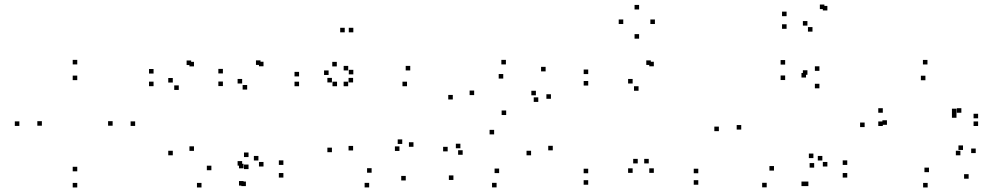

<svg xmlns="http://www.w3.org/2000/svg" viewBox="-20 -803 4380 845"><path d="M574.8 -248.8V-268.8H554.8V-248.8ZM320 -519.5V-539.5H300V-519.5ZM65.2 -248.8V-268.8H45.2V-248.8ZM320 22V2H300V22ZM164.3 -249.7V-269.7H144.3V-249.7ZM320 -450.3V-470.3H300V-450.3ZM475.7 -249.7V-269.7H455.7V-249.7ZM320 -49V-69H300V-49Z M1073.8 -58.8V-78.8H1053.8V-58.8ZM1073.8 -111.8V-131.8H1053.8V-111.8ZM910.3 -53.8V-73.8H890.3V-53.8ZM833.7 -139V-159H813.7V-139ZM833.7 -510.8V-530.8H813.7V-510.8ZM821.3 -516.8V-536.8H801.3V-516.8ZM655.8 -479.3V-499.3H635.8V-479.3ZM655.8 -423.7V-443.7H635.8V-423.7ZM766.8 -407.2V-427.2H746.8V-407.2ZM740.5 -439.7V-459.7H720.5V-439.7ZM740.5 -119.5V-139.5H720.5V-119.5ZM866.8 22V2H846.8V22ZM1062.2 16V-4H1042.2V16ZM1227.2 -21.5V-41.5H1207.2V-21.5ZM1227.2 -77.2V-97.2H1207.2V-77.2ZM1117.3 -96.7V-116.7H1097.3V-96.7ZM1139.7 -70.2V-90.2H1119.7V-70.2ZM1139.7 -511.3V-531.3H1119.7V-511.3ZM1126.5 -517.3V-537.3H1106.5V-517.3ZM961 -479.8V-499.8H941V-479.8ZM961 -424.2V-444.2H941V-424.2ZM1067.8 -408.8V-428.8H1047.8V-408.8ZM1045.7 -435.5V-455.5H1025.7V-435.5ZM1045.7 -74V-94H1025.7V-74ZM1051.8 -62.2V-82.2H1031.8V-62.2ZM1051.8 13.8V-6.2H1031.8V13.8Z M1765.8 -8.8V-28.8H1745.8V-8.8ZM1799.7 -157V-177H1779.7V-157ZM1750.3 -169.5V-189.5H1730.3V-169.5ZM1738 -138.7V-158.7H1718V-138.7ZM1615.5 -42.8V-62.8H1595.5V-42.8ZM1534 -140.8V-160.8H1514V-140.8ZM1534 -440.2V-460.2H1514V-440.2ZM1512.3 -423.5V-443.5H1492.3V-423.5ZM1771.3 -423.5V-443.5H1751.3V-423.5ZM1785.5 -493V-513H1765.5V-493ZM1512.5 -493V-513H1492.5V-493ZM1535 -475.7V-495.7H1515V-475.7ZM1535 -660.7V-680.7H1515V-660.7ZM1497.2 -660.7V-680.7H1477.2V-660.7ZM1426.2 -473V-493H1406.2V-473ZM1462.3 -510.7V-530.7H1442.3V-510.7ZM1296.2 -466.7V-486.7H1276.2V-466.7ZM1296.2 -423.5V-443.5H1276.2V-423.5ZM1463.3 -423.5V-443.5H1443.3V-423.5ZM1440.8 -440.2V-460.2H1420.8V-440.2ZM1440.8 -133.2V-153.2H1420.8V-133.2ZM1604.7 21.8V1.8H1584.7V21.8Z M2412.8 -141.3V-161.3H2392.8V-141.3ZM2207.7 -296.8V-316.8H2187.7V-296.8ZM2066.8 -384.5V-404.5H2046.8V-384.5ZM2194.8 -457.2V-477.2H2174.8V-457.2ZM2338.5 -383.5V-403.5H2318.5V-383.5ZM2349 -354.5V-374.5H2329V-354.5ZM2404.7 -368.2V-388.2H2384.7V-368.2ZM2381.3 -488.8V-508.8H2361.3V-488.8ZM2206.5 -519.5V-539.5H2186.5V-519.5ZM1972.8 -365.2V-385.2H1952.8V-365.2ZM2154.7 -211.5V-231.5H2134.7V-211.5ZM2317.3 -119.5V-139.5H2297.3V-119.5ZM2176.7 -41.2V-61.2H2156.7V-41.2ZM2016.2 -121.8V-141.8H1996.2V-121.8ZM2006.2 -150.5V-170.5H1986.2V-150.5ZM1950.2 -136.8V-156.8H1930.2V-136.8ZM1975.5 -11V-31H1955.5V-11ZM2165.5 21.7V1.7H2145.5V21.7Z M3053.2 10V-10H3033.2V10ZM3053.2 -40.5V-60.5H3033.2V-40.5ZM2835.2 -83.8V-103.8H2815.2V-83.8ZM2857.5 -42.2V-62.2H2837.5V-42.2ZM2857.5 -511.2V-531.2H2837.5V-511.2ZM2844.3 -517.2V-537.2H2824.3V-517.2ZM2568.8 -477V-497H2548.8V-477ZM2568.8 -426.5V-446.5H2548.8V-426.5ZM2790.3 -403.5V-423.5H2770.3V-403.5ZM2764.3 -435.5V-455.5H2744.3V-435.5ZM2764.3 -42.2V-62.2H2744.3V-42.2ZM2786.7 -83.8V-103.8H2766.7V-83.8ZM2568.7 -40.5V-60.5H2548.7V-40.5ZM2568.7 10V-10H2548.7V10ZM2862.3 -697.3V-717.3H2842.3V-697.3ZM2792.7 -761.3V-781.3H2772.7V-761.3ZM2723 -697.3V-717.3H2703V-697.3ZM2792.7 -632.8V-652.8H2772.7V-632.8Z M3537.7 16V-4H3517.7V16ZM3708.8 -21.5V-41.5H3688.8V-21.5ZM3708.8 -77.2V-97.2H3688.8V-77.2ZM3599.2 -96.7V-116.7H3579.2V-96.7ZM3621.3 -70.2V-90.2H3601.3V-70.2ZM3621.3 -757V-777H3601.3V-757ZM3608.2 -763V-783H3588.2V-763ZM3441.8 -731.8V-751.8H3421.8V-731.8ZM3441.8 -676.2V-696.2H3421.8V-676.2ZM3555.8 -663.8V-683.8H3535.8V-663.8ZM3533.5 -690.3V-710.3H3513.5V-690.3ZM3533.5 -473.8V-493.8H3513.5V-473.8ZM3527.3 -461.8V-481.8H3507.3V-461.8ZM3527.3 16V-4H3507.3V16ZM3143.8 -225.8V-245.8H3123.8V-225.8ZM3354.3 21.5V1.5H3334.3V21.5ZM3563.2 -65.3V-85.3H3543.2V-65.3ZM3559.8 -107.2V-127.2H3539.8V-107.2ZM3386.3 -52.2V-72.2H3366.3V-52.2ZM3242.2 -232.7V-252.7H3222.2V-232.7ZM3435.5 -450.8V-470.8H3415.5V-450.8ZM3586.3 -414.3V-434.3H3566.3V-414.3ZM3586.3 -491.2V-511.2H3566.3V-491.2ZM3435.5 -518.7V-538.7H3415.5V-518.7Z M4243 -16.5V-36.5H4223V-16.5ZM4274.2 -129.3V-149.3H4254.2V-129.3ZM4218.2 -143V-163H4198.2V-143ZM4206.7 -119.5V-139.5H4186.7V-119.5ZM4068.5 -45.3V-65.3H4048.5V-45.3ZM3883.5 -253.7V-273.7H3863.5V-253.7ZM4052.8 -449.8V-469.8H4032.8V-449.8ZM4189.5 -304.7V-324.7H4169.5V-304.7ZM4189.5 -284.7V-304.7H4169.5V-284.7ZM4211 -306.8V-326.8H4191V-306.8ZM3865.3 -306.8V-326.8H3845.3V-306.8ZM3865.3 -248.5V-268.5H3845.3V-248.5ZM4284.7 -248.5V-268.5H4264.7V-248.5ZM4284.7 -282.3V-302.3H4264.7V-282.3ZM4061.8 -519.3V-539.3H4041.8V-519.3ZM3785.3 -243.7V-263.7H3765.3V-243.7ZM4062.7 22V2H4042.7V22Z"/></svg>

Font: Monaspace Xenon Dots Var
Style: Regular
Weight: 400
Designer: Riley Cran and the Lettermatic Team
Version: Version 1.100 (Monaspace Xenon Dots)